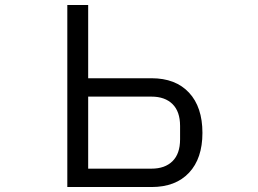

<svg xmlns="http://www.w3.org/2000/svg" viewBox="-20 -753 1040 773"><path d="M251 0V-733H335V-438H590Q687 -438 741 -380Q795 -322 795 -218Q795 -115 741 -57.5Q687 0 590 0ZM590 -74Q644 -74 674.5 -104Q705 -134 705 -192V-246Q705 -304 674.5 -334Q644 -364 590 -364H335V-74Z"/></svg>

Font: IBM Plex Sans JP
Style: Regular
Weight: 400
Designer: Mike Abbink; Paul van der Laan; Pieter van Rosmalen; Wujin Sim; Yejin Wi; Jinhee Kim; Boomi Park; Yona Kim; Kichan Ma
Foundry: Sandoll Inc.
Version: Version 1.000